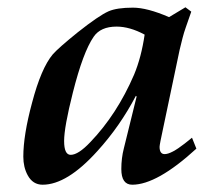

<svg xmlns="http://www.w3.org/2000/svg" viewBox="-20 -490 595 527"><path d="M519 -82Q411 17 343 17Q313 17 313 -26Q313 -56 320 -83L355 -225L353 -227Q309 -143 247 -75Q164 17 97 17Q70 17 56 -9Q44 -31 44 -60Q44 -119 68 -208Q93 -303 125 -341Q133 -350 150 -365Q167 -380 193 -401Q251 -447 278 -459Q301 -469 345 -469Q384 -469 444 -443L489 -470L505 -458L490 -415Q485 -401 481 -385.5Q477 -370 473 -353L428 -139Q418 -93 418 -87Q418 -67 432 -67Q450 -67 487 -96L507 -112ZM377 -395Q336 -417 300 -417Q256 -417 237 -389Q208 -347 180 -236Q156 -141 156 -103Q156 -65 174 -65Q195 -65 228 -100Q301 -176 348 -285Q368 -333 377 -395Z"/></svg>

Font: GFS Didot
Style: Bold Italic
Weight: 700
Italic angle: -12°
Designer: Designed by Takis Katsoulidis and George D. Matthiopoulos.
Foundry: Designed by Takis Katsoulidis and George D. Matthiopoulos.
Version: Version 1.0